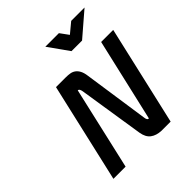

<svg xmlns="http://www.w3.org/2000/svg" viewBox="-244 -1095 1260 1260"><g transform="rotate(-45 386.5 -464.5)"><path d="M579 -787H481L380 -929H506L549 -870L620 -929H744ZM242 -692H333Q354 -692 372 -689Q390 -686 404.5 -675.5Q419 -665 429 -646Q439 -627 443 -596L509 -145Q512 -114 528 -116L661 -692H773L614 0H529Q483 -2 454.5 -23.5Q426 -45 418 -93L348 -541Q344 -576 328 -576L196 0H83Z"/></g></svg>

Font: Panefresco 750wt
Style: Italic
Weight: 750
Foundry: Campivisivi & Chank Co
Version: Version 1.000